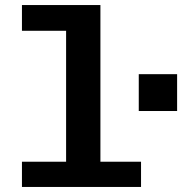

<svg xmlns="http://www.w3.org/2000/svg" viewBox="-20 -741 722 761"><path d="M242 0V-619H67V-721H378V0ZM67 0V-100H539V0ZM530 -301V-447H682V-301Z"/></svg>

Font: Chivo Mono Medium SemiBold
Style: Regular
Weight: 600
Monospace: yes
Version: Version 1.008